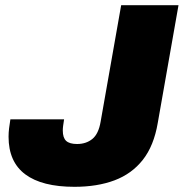

<svg xmlns="http://www.w3.org/2000/svg" viewBox="-20 -708 708 740"><path d="M267 12Q142 12 77.5 -36Q13 -84 13 -181Q13 -197 15 -213.5Q17 -230 20 -248H227Q225 -235 223.5 -224.5Q222 -214 222 -205Q222 -177 235 -165Q248 -153 277 -153Q312 -153 336 -172.5Q360 -192 368 -240L447 -688H668L588 -234Q573 -146 530.5 -92Q488 -38 421.5 -13Q355 12 267 12Z"/></svg>

Font: Archivo SemiBold Black
Style: Italic
Weight: 900
Italic angle: -10°
Version: Version 2.001